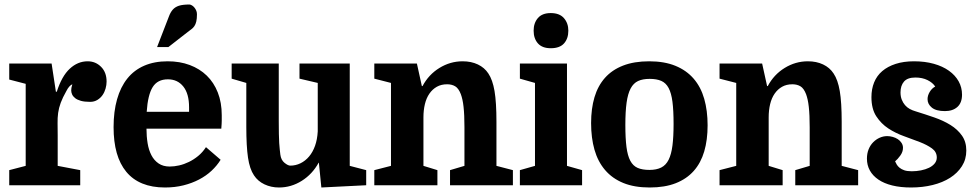

<svg xmlns="http://www.w3.org/2000/svg" viewBox="-20 -822 4334 852"><path d="M301 -448Q298 -437 297 -432.5Q296 -428 296 -421Q296 -412 300 -403Q304 -394 313.5 -386.5Q323 -379 339 -374.5Q355 -370 380 -370Q398 -370 412 -378.5Q426 -387 435 -400Q444 -413 448.5 -429Q453 -445 453 -460Q453 -501 428.5 -525.5Q404 -550 369 -550Q325 -550 289.5 -517Q254 -484 232 -415H228L209 -540H21V-469L94 -450V-86L21 -67V0H336V-67L236 -86V-221Q236 -251 235.5 -275Q235 -299 238 -321Q241 -343 249.5 -366Q258 -389 275 -419Q281 -431 288 -438.5Q295 -446 301 -448Z M630 -251H962Q964 -275 964 -287Q964 -299 964 -311Q964 -367 946.5 -411.5Q929 -456 897.5 -486.5Q866 -517 822 -533.5Q778 -550 724 -550Q665 -550 620 -530.5Q575 -511 545 -473.5Q515 -436 499.5 -381.5Q484 -327 484 -258Q484 -193 498 -143.5Q512 -94 540.5 -59.5Q569 -25 612 -7.5Q655 10 712 10Q756 10 794 0.5Q832 -9 863.5 -25.5Q895 -42 919 -64.5Q943 -87 959 -113L894 -169Q879 -146 859.5 -130Q840 -114 818.5 -103.5Q797 -93 775 -88Q753 -83 733 -83Q704 -83 684 -96.5Q664 -110 652 -133Q640 -156 635 -186.5Q630 -217 630 -251ZM725 -470Q768 -470 793.5 -438Q819 -406 819 -346V-326H631Q636 -401 657.5 -435.5Q679 -470 725 -470ZM711 -701 677 -613H727L813 -680Q822 -687 829.5 -692.5Q837 -698 842.5 -706Q848 -714 851 -726.5Q854 -739 854 -759Q854 -769 850 -777Q846 -785 841 -790.5Q836 -796 830 -799Q824 -802 821 -802Q791 -802 774 -796.5Q757 -791 746.5 -779Q736 -767 729 -747.5Q722 -728 711 -701Z M1217 -283V-540H1008V-473L1073 -454V-259Q1073 -173 1080.5 -122.5Q1088 -72 1107 -44Q1124 -18 1153.5 -4Q1183 10 1218 10Q1272 10 1319 -19.5Q1366 -49 1394 -100H1395L1406 10L1605 0V-67L1532 -86V-540H1309V-473L1390 -454V-239Q1388 -203 1378 -175Q1368 -147 1351.5 -127.5Q1335 -108 1313.5 -97.5Q1292 -87 1268 -87Q1258 -87 1242.5 -99.5Q1227 -112 1224 -136Q1223 -146 1221.5 -158Q1220 -170 1219 -187Q1218 -204 1217.5 -227.5Q1217 -251 1217 -283Z M1715 -454V-86L1641 -67V0H1921V-67L1859 -86V-301Q1859 -333 1865.5 -360Q1872 -387 1885.5 -406.5Q1899 -426 1918.5 -437Q1938 -448 1964 -448Q1985 -448 2000 -439Q2015 -430 2025 -404Q2029 -393 2032 -379.5Q2035 -366 2037 -348Q2039 -330 2040 -307.5Q2041 -285 2041 -257V-86L1977 -67V0H2256V-67L2183 -86V-281Q2183 -368 2174.5 -418Q2166 -468 2147 -496Q2130 -522 2100.5 -536Q2071 -550 2033 -550Q1978 -550 1930 -520.5Q1882 -491 1855 -440H1852L1830 -540H1641V-473Z M2287 -473 2354 -454V-86L2287 -67V0H2563V-67L2496 -86V-540H2287ZM2348 -686Q2348 -651 2367 -629.5Q2386 -608 2424 -608Q2464 -608 2483 -629.5Q2502 -651 2502 -686Q2502 -719 2482.5 -741.5Q2463 -764 2424 -764Q2386 -764 2367 -742Q2348 -720 2348 -686Z M3120 -266Q3120 -331 3105 -383.5Q3090 -436 3058 -473Q3026 -510 2977 -530Q2928 -550 2861 -550Q2794 -550 2745 -531Q2696 -512 2664.5 -476.5Q2633 -441 2618 -390.5Q2603 -340 2603 -276Q2603 -210 2618 -157.5Q2633 -105 2665 -67.5Q2697 -30 2746 -10Q2795 10 2863 10Q2930 10 2978.5 -9Q3027 -28 3058.5 -63.5Q3090 -99 3105 -150Q3120 -201 3120 -266ZM2755 -267Q2755 -327 2760.5 -366.5Q2766 -406 2778.5 -429.5Q2791 -453 2811.5 -462.5Q2832 -472 2863 -472Q2894 -472 2914.5 -463Q2935 -454 2947 -431.5Q2959 -409 2964 -370.5Q2969 -332 2969 -272Q2969 -215 2964 -176Q2959 -137 2947 -113Q2935 -89 2914 -78.5Q2893 -68 2862 -68Q2830 -68 2809.5 -77Q2789 -86 2777 -108.5Q2765 -131 2760 -169.5Q2755 -208 2755 -267Z M3247 -454V-86L3173 -67V0H3453V-67L3391 -86V-301Q3391 -333 3397.5 -360Q3404 -387 3417.5 -406.5Q3431 -426 3450.5 -437Q3470 -448 3496 -448Q3517 -448 3532 -439Q3547 -430 3557 -404Q3561 -393 3564 -379.5Q3567 -366 3569 -348Q3571 -330 3572 -307.5Q3573 -285 3573 -257V-86L3509 -67V0H3788V-67L3715 -86V-281Q3715 -368 3706.5 -418Q3698 -468 3679 -496Q3662 -522 3632.5 -536Q3603 -550 3565 -550Q3510 -550 3462 -520.5Q3414 -491 3387 -440H3384L3362 -540H3173V-473Z M4026 -62Q4005 -62 3992.5 -66.5Q3980 -71 3972 -77.5Q3964 -84 3959.5 -91.5Q3955 -99 3952 -106Q3963 -115 3975 -131.5Q3987 -148 3987 -166Q3987 -178 3980.5 -188Q3974 -198 3964 -204.5Q3954 -211 3941.5 -214.5Q3929 -218 3917 -218Q3900 -218 3884 -211Q3868 -204 3855 -191Q3842 -178 3834.5 -159.5Q3827 -141 3827 -118Q3827 -89 3840 -65.5Q3853 -42 3878 -25Q3903 -8 3939.5 1Q3976 10 4023 10Q4074 10 4118.5 -1Q4163 -12 4196 -33Q4229 -54 4248.5 -84.5Q4268 -115 4268 -154Q4268 -193 4248.5 -220.5Q4229 -248 4197.5 -267.5Q4166 -287 4125.5 -301Q4085 -315 4043 -328Q4029 -332 4017 -338.5Q4005 -345 3996 -355.5Q3987 -366 3981.5 -380Q3976 -394 3976 -412Q3976 -442 3991.5 -460Q4007 -478 4042 -478Q4073 -478 4096 -466.5Q4119 -455 4130 -438Q4115 -430 4105.5 -414Q4096 -398 4096 -382Q4096 -360 4115 -344.5Q4134 -329 4173 -329Q4208 -329 4228.5 -347.5Q4249 -366 4249 -402Q4249 -434 4234 -461Q4219 -488 4191 -508Q4163 -528 4123.5 -539Q4084 -550 4036 -550Q3990 -550 3954.5 -538.5Q3919 -527 3895 -506.5Q3871 -486 3859 -456.5Q3847 -427 3847 -391Q3847 -339 3868.5 -306Q3890 -273 3922 -252Q3954 -231 3992 -217.5Q4030 -204 4062 -191.5Q4094 -179 4115.5 -163.5Q4137 -148 4137 -123Q4137 -108 4127.5 -96.5Q4118 -85 4102.5 -77.5Q4087 -70 4067 -66Q4047 -62 4026 -62Z"/></svg>

Font: GradeGX
Style: Regular
Weight: 100
Width: 1
Designer: Adam Twardoch
Foundry: Adam Twardoch
Version: Version 2.002; DEVELOPMENT